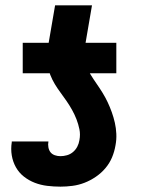

<svg xmlns="http://www.w3.org/2000/svg" viewBox="-20 -690 540 718"><path d="M65 -416V-530H162L186 -670H324L300 -530H415V-416ZM206 8Q181 8 156.5 5Q132 2 110 -6.5Q88 -15 69.5 -29.5Q51 -44 39.5 -64.5Q28 -85 24 -109Q20 -133 24 -158Q24 -159 24 -159.5Q24 -160 24 -161H161Q161 -161 161 -160.5Q161 -160 161 -160Q159 -150 161 -139Q163 -128 169 -120.5Q175 -113 185 -109.5Q195 -106 206 -106Q218 -106 230.5 -109.5Q243 -113 253 -121.5Q263 -130 269 -141.5Q275 -153 277 -166Q281 -187 277 -206.5Q273 -226 266 -244Q259 -262 249.5 -279Q240 -296 229 -312Q218 -328 206.5 -343.5Q195 -359 185 -375.5Q175 -392 168 -410Q161 -428 158 -448Q155 -468 157 -488.5Q159 -509 162 -530H300Q297 -509 296.5 -487Q296 -465 302.5 -446Q309 -427 319.5 -410Q330 -393 341.5 -376.5Q353 -360 363.5 -343Q374 -326 382.5 -308Q391 -290 398 -270.5Q405 -251 409.5 -231Q414 -211 415 -189.5Q416 -168 412 -147Q408 -123 399 -101.5Q390 -80 374.5 -61.5Q359 -43 338.5 -29Q318 -15 296 -6.5Q274 2 251 5Q228 8 206 8Z"/></svg>

Font: Iosevka Curly Heavy Oblique
Style: Regular
Weight: 900
Italic angle: -9°
Monospace: yes
Designer: Belleve Invis
Foundry: Belleve Invis
Version: Version 11.1.0; ttfautohint (v1.8.3)